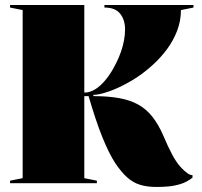

<svg xmlns="http://www.w3.org/2000/svg" viewBox="-20 -728 804 763"><path d="M603 15Q565 15 537 6.5Q509 -2 486 -22.5Q463 -43 439 -78Q426 -98 413 -124Q400 -150 386.5 -183.5Q373 -217 359.5 -257.5Q346 -298 332 -346H315V-20L365 -10V0H20V-10L70 -20V-688L20 -698V-708H315V-360Q321 -360 327 -361Q333 -362 339 -364Q359 -371 377.5 -387.5Q396 -404 412.5 -427.5Q429 -451 442 -478Q453 -500 461 -523Q469 -546 473 -568.5Q477 -591 477 -611Q477 -649 457.5 -673.5Q438 -698 395 -698V-708H749V-698L699 -688Q699 -645 684 -606Q669 -567 644 -533Q619 -499 588 -471Q547 -433 500.5 -406Q454 -379 414 -365Q374 -351 351 -351V-346Q410 -346 454 -338Q498 -330 530 -312Q562 -294 586 -263.5Q610 -233 629 -189Q648 -144 663.5 -115Q679 -86 694.5 -68Q710 -50 727 -38Q736 -32 745 -32V-22Q722 -4 697 3.5Q672 11 648 13Q624 15 603 15Z"/></svg>

Font: Kalnia
Style: Bold
Weight: 700
Designer: Frida Medrano
Foundry: Frida Medrano
Version: Version 1.105